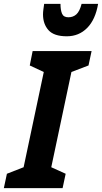

<svg xmlns="http://www.w3.org/2000/svg" viewBox="-60 -980 531 1000"><path d="M-40 0 -24 -75 63 -109 168 -605 95 -639 110 -714H417L401 -639L312 -605L207 -109L282 -75L266 0ZM288 -791Q221 -791 192.5 -823Q164 -855 164 -905Q164 -917 166 -931Q168 -945 170 -960H255Q255 -928 263 -909Q271 -890 296 -890Q321 -890 338 -905.5Q355 -921 365 -960H451Q437 -878 394 -834.5Q351 -791 288 -791Z"/></svg>

Font: Noto Sans ExtraCondensed ExtraBold
Style: Italic
Weight: 800
Width: 2
Italic angle: -12°
Designer: Monotype Design Team
Foundry: Monotype Imaging Inc.
Version: Version 2.013; ttfautohint (v1.8.4.7-5d5b)